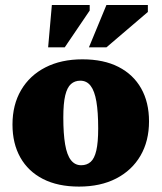

<svg xmlns="http://www.w3.org/2000/svg" viewBox="-20 -710 628 746"><path d="M295.5 -68Q317.5 -68 332.2 -81Q347 -94 354.2 -125.2Q361.5 -156.5 361.5 -211Q361.5 -274.5 354.5 -315.5Q347.5 -356.5 332.2 -376.5Q317 -396.5 292 -396.5Q270.5 -396.5 255.8 -383.5Q241 -370.5 233.5 -339.5Q226 -308.5 226 -253.5Q226 -190.5 233 -149.2Q240 -108 255.5 -88Q271 -68 295.5 -68ZM287 15Q205 15 147.2 -14.5Q89.5 -44 59 -98.2Q28.5 -152.5 28.5 -226Q28.5 -303 62 -360Q95.5 -417 156.5 -448.2Q217.5 -479.5 300.5 -479.5Q383 -479.5 440.5 -450Q498 -420.5 528.5 -366.5Q559 -312.5 559 -238.5Q559 -162 525.8 -105Q492.5 -48 431.5 -16.5Q370.5 15 287 15ZM325.5 -526 393.5 -690.5H554.5V-663.5L393.5 -526ZM167 -526 181.5 -690.5H328.5V-669L231.5 -526Z"/></svg>

Font: Newsreader ExtraBold
Style: Regular
Weight: 800
Designer: Hugues Gentile
Foundry: Production Type
Version: Version 1.003